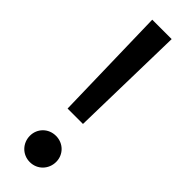

<svg xmlns="http://www.w3.org/2000/svg" viewBox="-258 -753 776 776"><g transform="rotate(45 130.0 -365.5)"><path d="M184 -744H73L85 -248H173ZM130 -137C87 -137 55 -104 55 -63C55 -21 87 13 130 13C173 13 205 -21 205 -63C205 -104 173 -137 130 -137Z"/></g></svg>

Font: Glow Sans SC Normal Medium
Style: Regular
Weight: 600
Designer: Ryoko NISHIZUKA (kana, bopomofo & ideographs); Paul D. Hunt (Latin, Greek & Cyrillic); Sandoll Communications, Soo-young
Version: Version 0.93